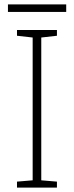

<svg xmlns="http://www.w3.org/2000/svg" viewBox="-20 -850 334 870"><path d="M238 0H57V-27L128 -33V-680L57 -688V-714H238V-688L167 -680V-33L238 -27ZM280 -830V-796H16V-830Z"/></svg>

Font: Noto Sans Lao UI ExtLt
Style: Regular
Weight: 200
Designer: Monotype Design Team
Foundry: Monotype Imaging Inc.
Version: Version 2.000; ttfautohint (v1.8.4.7-5d5b)